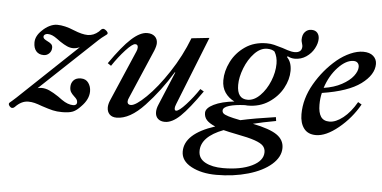

<svg xmlns="http://www.w3.org/2000/svg" viewBox="-97 -637 1988 998"><g transform="rotate(5 897.5 -138.0)"><path d="M432 -418Q402 -396 391 -385L98 -109Q109 -112 118 -112Q139 -112 160 -102.5Q181 -93 208 -75Q213 -71 229.5 -59.5Q246 -48 261 -42.5Q276 -37 290 -37Q298 -37 303.5 -41Q309 -45 309 -53Q309 -62 304.5 -68.5Q300 -75 290 -84Q279 -94 273 -104Q267 -114 267 -130Q267 -151 280 -165Q293 -179 318 -179Q344 -179 357.5 -160Q371 -141 371 -116Q371 -74 332 -35Q311 -12 291.5 -4Q272 4 235 4Q208 4 186.5 -1Q165 -6 129 -18Q105 -27 89 -31Q73 -35 56 -35Q20 -35 -12 -1Q-18 5 -25 5Q-32 5 -38 -2Q-44 -9 -44 -14Q-44 -18 -40.5 -21.5Q-37 -25 -27.5 -32.5Q-18 -40 -8 -50L298 -340Q279 -332 264 -332Q248 -332 232 -339Q216 -346 195 -360Q189 -364 175.5 -374Q162 -384 150 -389Q138 -394 126 -394Q117 -394 111 -389.5Q105 -385 105 -379Q105 -372 110 -367.5Q115 -363 125 -358Q140 -351 147.5 -344Q155 -337 155 -325Q155 -307 143 -295Q131 -283 114 -283Q89 -283 75 -299Q61 -315 61 -344Q61 -378 93 -408Q111 -426 131.5 -436Q152 -446 171 -446Q210 -446 260 -425Q304 -407 333 -407Q364 -407 390 -430Q392 -432 396.5 -437Q401 -442 404.5 -444Q408 -446 412 -446Q416 -446 423.5 -441Q431 -436 434.5 -429.5Q438 -423 432 -418Z M470 -41Q470 -58 479 -79L593 -344Q598 -355 598 -365Q598 -381 584 -381Q569 -381 534.5 -343.5Q500 -306 468 -258L450 -270Q513 -361 558.5 -402.5Q604 -444 641 -444Q666 -444 680.5 -431Q695 -418 695 -396Q695 -381 685 -356L576 -102Q570 -90 570 -81Q570 -64 588 -64Q613 -64 667.5 -117Q722 -170 779 -256.5Q836 -343 872 -437L965 -447L823 -90Q817 -75 817 -68Q817 -55 825 -55Q840 -55 876 -94.5Q912 -134 941 -178L960 -167Q895 -74 852.5 -33Q810 8 772 8Q749 8 735.5 -4.5Q722 -17 722 -39Q722 -57 731 -78L804 -253H801Q741 -154 665 -73Q589 8 520 8Q496 8 483 -5.5Q470 -19 470 -41Z M1531 -492Q1531 -468 1516.5 -441Q1502 -414 1475.5 -396Q1449 -378 1416 -378Q1395 -378 1378 -388L1376 -382Q1400 -358 1400 -313Q1400 -268 1375 -222Q1350 -176 1303 -145Q1256 -114 1194 -114Q1184 -114 1179 -115Q1129 -113 1097.5 -103.5Q1066 -94 1066 -77Q1066 -68 1072.5 -62Q1079 -56 1099.5 -49.5Q1120 -43 1162 -35Q1234 -51 1345 -67L1348 -47Q1276 -34 1229 -22Q1318 -4 1355.5 22Q1393 48 1393 90Q1393 137 1348.5 176Q1304 215 1228 237Q1152 259 1062 259Q985 259 931.5 230.5Q878 202 878 153Q878 60 1035 9Q1004 -4 990 -19.5Q976 -35 976 -57Q976 -82 1016.5 -102Q1057 -122 1123 -129Q1092 -144 1074 -170.5Q1056 -197 1056 -234Q1056 -282 1080.5 -331Q1105 -380 1152 -412.5Q1199 -445 1264 -445Q1285 -445 1303 -440.5Q1321 -436 1348 -428Q1354 -426 1375 -419Q1396 -412 1413 -412Q1430 -412 1440 -420Q1450 -428 1450 -445Q1450 -450 1446.5 -461.5Q1443 -473 1443 -479Q1443 -506 1456.5 -520.5Q1470 -535 1490 -535Q1510 -535 1520.5 -523Q1531 -511 1531 -492ZM1324 -344Q1324 -379 1308 -406Q1294 -417 1269 -417Q1234 -417 1203 -384.5Q1172 -352 1153.5 -304.5Q1135 -257 1135 -217Q1135 -144 1190 -144Q1224 -144 1255 -175Q1286 -206 1305 -252.5Q1324 -299 1324 -344ZM1148 39Q1107 31 1080 24Q965 68 965 143Q965 182 1001 201.5Q1037 221 1094 221Q1186 221 1244 193Q1302 165 1302 120Q1302 101 1290 87.5Q1278 74 1245 62.5Q1212 51 1148 39Z M1572 -213Q1565 -185 1565 -151Q1565 -110 1579 -89Q1593 -68 1624 -68Q1657 -68 1695 -98Q1733 -128 1764 -182L1783 -171Q1741 -97 1676.5 -44.5Q1612 8 1560 8Q1518 8 1497 -20Q1476 -48 1476 -94Q1476 -175 1521 -253Q1566 -331 1633 -387Q1666 -414 1701.5 -429.5Q1737 -445 1768 -445Q1802 -445 1820.5 -428.5Q1839 -412 1839 -387Q1839 -331 1773.5 -282.5Q1708 -234 1572 -213ZM1579 -240Q1633 -248 1672.5 -269.5Q1712 -291 1731.5 -316.5Q1751 -342 1751 -364Q1751 -377 1743.5 -385Q1736 -393 1722 -393Q1683 -393 1641.5 -349Q1600 -305 1579 -240Z"/></g></svg>

Font: Ibarra Real Nova
Style: Italic
Weight: 400
Italic angle: -22°
Designer: Jose Maria Ribagorda & Octavio Pardo
Foundry: Octavio Pardo
Version: Version 1.014